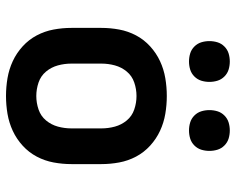

<svg xmlns="http://www.w3.org/2000/svg" viewBox="-93 -685 786 640"><g transform="rotate(90 300.0 -365.0)"><path d="M300 8Q270 8 240.5 3Q211 -2 184 -14.5Q157 -27 134.5 -47.5Q112 -68 98 -94.5Q84 -121 78.5 -150.5Q73 -180 73 -210V-310Q73 -340 78.5 -369.5Q84 -399 98 -425.5Q112 -452 134.5 -472.5Q157 -493 184 -505.5Q211 -518 240.5 -523Q270 -528 300 -528Q330 -528 359.5 -523Q389 -518 416 -505.5Q443 -493 465.5 -472.5Q488 -452 502 -425.5Q516 -399 521.5 -369.5Q527 -340 527 -310V-210Q527 -180 521.5 -150.5Q516 -121 502 -94.5Q488 -68 465.5 -47.5Q443 -27 416 -14.5Q389 -2 359.5 3Q330 8 300 8ZM300 -93Q323 -93 345 -100.5Q367 -108 381.5 -125.5Q396 -143 402 -165Q408 -187 408 -210V-310Q408 -333 402 -355Q396 -377 381.5 -394.5Q367 -412 345 -419.5Q323 -427 300 -427Q277 -427 255 -419.5Q233 -412 218.5 -394.5Q204 -377 198 -355Q192 -333 192 -310V-210Q192 -187 198 -165Q204 -143 218.5 -125.5Q233 -108 255 -100.5Q277 -93 300 -93ZM415 -602Q401 -602 388 -606Q375 -610 365 -620Q355 -630 351 -643Q347 -656 347 -670Q347 -684 351 -697Q355 -710 365 -720Q375 -730 388 -734Q401 -738 415 -738Q429 -738 442 -734Q455 -730 465 -720Q475 -710 479 -697Q483 -684 483 -670Q483 -656 479 -643Q475 -630 465 -620Q455 -610 442 -606Q429 -602 415 -602ZM185 -602Q171 -602 158 -606Q145 -610 135 -620Q125 -630 121 -643Q117 -656 117 -670Q117 -684 121 -697Q125 -710 135 -720Q145 -730 158 -734Q171 -738 185 -738Q199 -738 212 -734Q225 -730 235 -720Q245 -710 249 -697Q253 -684 253 -670Q253 -656 249 -643Q245 -630 235 -620Q225 -610 212 -606Q199 -602 185 -602Z"/></g></svg>

Font: Iosevka Fixed Extended
Style: Bold
Weight: 700
Width: 7
Monospace: yes
Designer: Belleve Invis
Foundry: Belleve Invis
Version: Version 24.1.1; ttfautohint (v1.8.4)